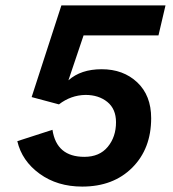

<svg xmlns="http://www.w3.org/2000/svg" viewBox="-20 -680 640 710"><path d="M284 10Q192 10 126.5 -37.5Q61 -85 44 -158L174 -200Q189 -100 292 -100Q348 -100 378.5 -137Q409 -174 409 -228Q409 -277 377 -303Q345 -329 296 -329Q242 -328 198 -294L97 -321L207 -660H592L566 -549H289L233 -383Q279 -424 356 -424Q436 -424 487.5 -375.5Q539 -327 539 -243Q539 -130 469 -60Q399 10 284 10Z"/></svg>

Font: Elaine Sans SemiBold
Style: Italic
Weight: 600
Italic angle: -13°
Designer: Wei Huang
Foundry: Wei Huang
Version: Version 2.001;December 24, 2019;FontCreator 12.0.0.2547 64-b